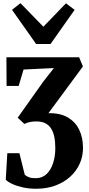

<svg xmlns="http://www.w3.org/2000/svg" viewBox="-20 -906 549 1182"><path d="M202.5 256Q158 256 120 247.5Q82 239 55 226.2Q28 213.5 15.5 200.5L25 37H99.5L132 168.5Q142.5 179.5 159.2 185.5Q176 191.5 203 191Q241.5 190 267.5 164.8Q293.5 139.5 307 97.8Q320.5 56 320.5 6Q320.5 -34 314 -64.5Q307.5 -95 293.8 -116Q280 -137 257.8 -147.8Q235.5 -158.5 204 -158.5Q185.5 -158.5 167.5 -155.5Q149.5 -152.5 130 -143L89 -181.5L247.5 -405L312 -487L125 -478L95 -377H20.5L19.5 -553.5H467L490.5 -497L278 -209Q349.5 -211 397 -183.2Q444.5 -155.5 467.8 -106.8Q491 -58 491 4.5Q491 57.5 470 103.2Q449 149 410.8 183.2Q372.5 217.5 319.5 236.8Q266.5 256 202.5 256ZM202.5 -635 54 -845.5 106 -886.5 247 -741.5 386 -885.5 439.5 -845.5 291 -635Z"/></svg>

Font: Merriweather 24pt SemiCondensed Black
Style: Regular
Weight: 900
Width: 4
Designer: Eben Sorkin
Foundry: Eben Sorkin
Version: Version 2.100